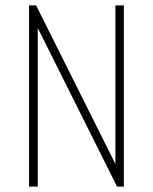

<svg xmlns="http://www.w3.org/2000/svg" viewBox="-20 -687 562 707"><path d="M405 -667H436V0H411L119 -584V0H87V-667H113L405 -83Z"/></svg>

Font: Zector
Style: Regular
Weight: 400
Designer: GGBot
Version: 0.72